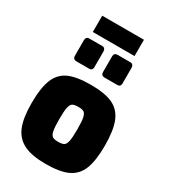

<svg xmlns="http://www.w3.org/2000/svg" viewBox="-226 -1052 1027 1164"><g transform="rotate(30 287.0 -470.0)"><path d="M30 -271Q30 -380 54.5 -439.5Q79 -499 134 -523.5Q189 -548 287 -548Q385 -548 440 -522.5Q495 -497 519.5 -437Q544 -377 544 -271Q544 -165 520.5 -106Q497 -47 442 -21Q387 5 287 5Q190 5 134.5 -22.5Q79 -50 54.5 -109.5Q30 -169 30 -271ZM350 -272Q350 -328 344.5 -353.5Q339 -379 326.5 -386.5Q314 -394 287 -394Q260 -394 247.5 -386.5Q235 -379 229.5 -353.5Q224 -328 224 -272Q224 -215 229.5 -189.5Q235 -164 247.5 -156.5Q260 -149 287 -149Q314 -149 326.5 -156.5Q339 -164 344.5 -189.5Q350 -215 350 -272ZM114 -650V-761Q114 -773 120 -779.5Q126 -786 138 -786H228Q239 -786 245 -779Q251 -772 251 -761V-650Q251 -639 245 -633Q239 -627 228 -627H138Q127 -627 120.5 -633.5Q114 -640 114 -650ZM311 -650V-761Q311 -773 317 -779.5Q323 -786 335 -786H425Q436 -786 442 -779Q448 -772 448 -761V-650Q448 -639 442 -633Q436 -627 425 -627H335Q324 -627 317.5 -633.5Q311 -640 311 -650ZM136 -945H428V-831H136Z"/></g></svg>

Font: Exo Black
Style: Regular
Weight: 900
Designer: Natanael Gama
Foundry: Natanael Gama
Version: Version 1.500; ttfautohint (v1.6)